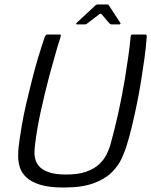

<svg xmlns="http://www.w3.org/2000/svg" viewBox="-20 -827 675 857"><path d="M264 10Q199 10 159 -2.5Q119 -15 97.5 -35.5Q76 -56 68.5 -80.5Q61 -105 61 -128.5Q61 -152 63 -170Q68 -212 76.5 -262Q85 -312 96 -360Q108 -409 121 -462.5Q134 -516 149.5 -567.5Q165 -619 180 -663Q182 -667 185 -670Q188 -673 191 -673Q205 -673 218 -673Q231 -673 246 -673Q251 -673 251.5 -671Q252 -669 250 -661Q237 -621 224.5 -576Q212 -531 199 -484Q178 -404 161 -325.5Q144 -247 136 -178Q134 -162 134 -144Q134 -126 140 -109Q146 -92 161 -78.5Q176 -65 203.5 -56.5Q231 -48 275 -48Q329 -48 364.5 -60.5Q400 -73 421.5 -93Q443 -113 454.5 -135.5Q466 -158 472 -178Q491 -246 508 -322.5Q525 -399 538 -478Q546 -527 552.5 -573.5Q559 -620 563 -661Q564 -669 565.5 -671Q567 -673 572 -673Q586 -673 600 -673Q614 -673 628 -673Q632 -673 634 -670Q636 -667 635 -663Q632 -619 625 -568Q618 -517 609.5 -464.5Q601 -412 591 -363Q581 -314 569 -263.5Q557 -213 543 -170Q536 -148 522 -117.5Q508 -87 478.5 -57.5Q449 -28 397.5 -9Q346 10 264 10ZM324 -718Q320 -718 320 -720.5Q320 -723 322 -725L406 -803Q410 -807 415 -807H459Q464 -807 466 -803L517 -725Q519 -723 517.5 -720.5Q516 -718 512 -718H479Q475 -718 473 -719.5Q471 -721 468 -723L433 -764Q430 -767 424 -764L369 -722Q367 -721 364.5 -719.5Q362 -718 358 -718Z"/></svg>

Font: Glory
Style: Italic
Weight: 400
Italic angle: -12°
Designer: Robert Leuschke
Foundry: Robert Leuschke
Version: Version 1.011